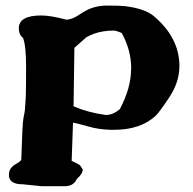

<svg xmlns="http://www.w3.org/2000/svg" viewBox="-20 -470 688 683"><path d="M126.5 -415Q159.7 -415 216.8 -399.9Q236.8 -401.4 257.3 -414.8Q277.8 -428.2 286.6 -432.6Q318.8 -450.2 362.8 -450.2Q406.7 -450.2 423.8 -448.2Q496.1 -439.5 527.8 -412.1Q614.7 -338.4 618.2 -242.2V-234.9Q618.2 -178.2 582.3 -124Q546.4 -69.8 533.2 -57.6Q479 -8.3 386.7 -8.3H373Q332 -9.3 296.1 -19.5Q260.3 -29.8 239.7 -33.7Q237.8 34.7 234.9 102.1Q258.8 113.3 264.6 118.2L273.9 131.8V135.7Q273.9 147.9 253.4 166.5Q242.2 192.4 209.5 192.4H128.9L60.5 185.5H60.1Q11.7 185.5 11.7 152.3V151.4Q11.7 127.4 36.1 113.8Q55.2 103 55.7 97.7Q59.6 -32.7 63.5 -50.5Q67.4 -68.4 68.4 -77.6Q69.3 -86.9 70.1 -99.6Q70.8 -112.3 71.8 -127.4Q72.8 -158.7 72.8 -232.9Q72.8 -307.1 62 -335Q47.9 -345.2 46.9 -366.7V-369.1Q46.9 -415 126.5 -415ZM413.1 -352.5Q393.1 -361.3 383.5 -361.3Q374 -361.3 365.7 -360.6Q357.4 -359.9 349.1 -358.6Q340.8 -357.4 332.8 -355.5Q324.7 -353.5 317.4 -351.1Q302.2 -345.7 287.6 -337.9L244.6 -299.8L241.7 -91.8Q292.5 -69.8 356 -61Q356.4 -61 356.9 -61Q381.3 -61 406.2 -81.5Q446.3 -157.2 446.3 -224.1Q446.3 -224.6 446.8 -225.1Q446.8 -291.5 413.1 -352.5Z"/></svg>

Font: Drukaatie burti
Style: Heavy
Weight: 800
Version: Version 0.14